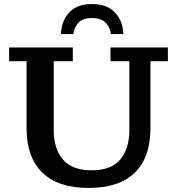

<svg xmlns="http://www.w3.org/2000/svg" viewBox="-20 -916 873 947"><path d="M281 -748Q282 -811 320.5 -853.5Q359 -896 433 -896Q509 -896 548 -853.5Q587 -811 588 -748H527Q524 -779 502 -803Q480 -827 433 -827Q387 -827 366 -803Q345 -779 342 -748ZM417 11Q267 11 189 -64.5Q111 -140 111 -283V-614H25V-682H339V-614H245V-275Q245 -182 290.5 -129Q336 -76 432 -76Q528 -76 573 -129Q618 -182 618 -275V-614H525V-682H808V-614H722V-283Q722 -140 645 -64.5Q568 11 417 11Z"/></svg>

Font: Montagu Slab 16pt Medium
Style: Regular
Weight: 500
Designer: Florian Karsten
Foundry: Florian Karsten
Version: Version 1.000; ttfautohint (v1.8.3)